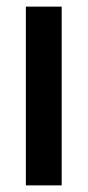

<svg xmlns="http://www.w3.org/2000/svg" viewBox="-20 -559 264 579"><path d="M58 0V-539H166V0Z"/></svg>

Font: Georama Medium
Style: Regular
Weight: 500
Designer: Jean-Baptiste Levee
Foundry: Production Type
Version: Version 1.000